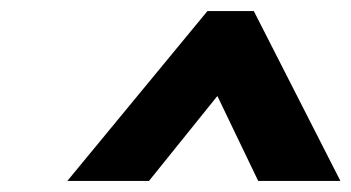

<svg xmlns="http://www.w3.org/2000/svg" viewBox="-20 -836 637 348"><path d="M102 -508H250L374 -662L448 -508H597L440 -816H356Z"/></svg>

Font: Rabbid Highway Sign IV
Style: BdObl
Weight: 400
Foundry: Cannot Into Space Fonts
Version: Version 0.277